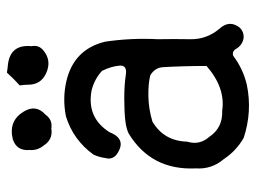

<svg xmlns="http://www.w3.org/2000/svg" viewBox="-110 -592 721 540"><g transform="rotate(-90 250.0 -321.5)"><path d="M298.8 -643.6Q307.6 -652.3 316.4 -662.1Q327.1 -660.2 338.9 -659.2Q396.5 -652.3 390.6 -592.8Q394.5 -573.2 379.9 -560.5Q350.6 -535.2 314.5 -551.8Q282.2 -566.4 282.2 -602.5Q282.2 -614.3 280.3 -626Q290 -634.8 298.8 -643.6ZM128.9 -645.5Q180.7 -658.2 207 -614.3Q227.5 -580.1 198.2 -553.7Q183.6 -533.2 159.2 -537.1Q127.9 -532.2 111.3 -558.6Q96.7 -576.2 98.6 -598.6Q95.7 -634.8 128.9 -645.5ZM193.4 -496.1Q243.2 -505.9 291 -495.1Q381.8 -474.6 403.3 -385.7Q414.1 -312.5 410.2 -237.3Q411.1 -193.4 410.2 -147Q409.2 -100.6 439.5 -64.5Q465.8 -36.1 442.4 -6.8Q431.6 3.9 416 3.9Q396.5 2 384.8 -14.6Q377 -30.3 363.3 -25.4Q327.1 2 282.2 12.7Q207 28.3 132.8 3.9Q96.7 -16.6 73.2 -51.8Q43.9 -85.9 46.9 -130.9Q41 -255.9 144.5 -319.3Q157.2 -326.2 181.6 -329.1Q206.1 -332 244.1 -332Q282.2 -332 310.1 -327.6Q337.9 -323.2 335.9 -345.7Q334 -368.2 321.3 -394.5Q297.9 -416 266.6 -423.8Q189.5 -438.5 148.4 -373Q128.9 -323.2 85.9 -353.5Q70.3 -366.2 76.2 -385.7Q78.1 -402.3 85.9 -418.9Q127 -475.6 193.4 -496.1ZM308.6 -258.8Q287.1 -264.6 251 -264.2Q214.8 -263.7 178.7 -252.9Q124 -220.7 122.1 -155.3Q111.3 -120.1 135.7 -92.8Q161.1 -54.7 209 -56.6Q273.4 -46.9 335 -100.6Q335 -133.8 334 -168Q333 -201.2 331.5 -223.6Q330.1 -246.1 308.6 -258.8Z"/></g></svg>

Font: NaikaiFont
Style: Regular
Weight: 400
Version: Version 1.67